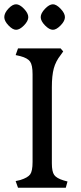

<svg xmlns="http://www.w3.org/2000/svg" viewBox="-37 -876 376 896"><path d="M36 -31 58 -36Q93 -47 104 -62.5Q115 -78 115 -120V-530Q115 -572 103.5 -588.5Q92 -605 58 -614L36 -619L47 -650H246L258 -636L246 -619Q223 -590 214 -556.5Q205 -523 205 -469V-114Q205 -75 216 -59.5Q227 -44 260 -34L278 -29L270 0H47ZM-17 -796Q-17 -815 2 -835.5Q21 -856 38 -856Q55 -856 75 -835Q95 -814 95 -796Q95 -778 75 -757.5Q55 -737 38 -737Q22 -737 2.5 -757.5Q-17 -778 -17 -796ZM153 -796Q153 -814 173 -835Q193 -856 210 -856Q226 -856 246 -835Q266 -814 266 -796Q266 -778 246 -757.5Q226 -737 210 -737Q193 -737 173 -757.5Q153 -778 153 -796Z"/></svg>

Font: Kurale
Style: Regular
Weight: 400
Designer: Eduardo Rodriguez Tunni
Foundry: Eduardo Rodriguez Tunni
Version: Version 2.000